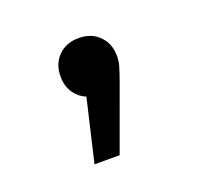

<svg xmlns="http://www.w3.org/2000/svg" viewBox="-56 -161 356 343"><g transform="rotate(-20 122.0 11.0)"><path d="M122.1 -99.6Q146 -99.6 160.9 -84.7Q175.8 -69.8 175.8 -45.9Q175.8 -36.6 173.3 -27.8Q170.9 -19 164.1 0L119.6 122.1H71.8L99.6 3.4Q85.9 -2 77.1 -14.9Q68.4 -27.8 68.4 -45.9Q68.4 -69.8 83.3 -84.7Q98.1 -99.6 122.1 -99.6Z"/></g></svg>

Font: Gidole
Style: Regular
Weight: 400
Version: Version 2.100; ttfautohint (v1.8.4.7-5d5b)